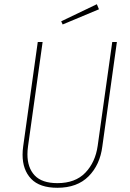

<svg xmlns="http://www.w3.org/2000/svg" viewBox="-20 -880 616 910"><path d="M465 -186Q454 -99 400 -44.5Q346 10 252 10Q168 10 127.5 -32.5Q87 -75 87 -147Q87 -166 90 -187L159 -681H182L113 -188Q110 -167 110 -149Q110 -85 144.5 -48.5Q179 -12 252 -12Q337 -12 384.5 -61.5Q432 -111 443 -189L512 -681H534ZM439 -860 449 -836 277 -764 270 -779Z"/></svg>

Font: Fira Sans Condensed Thin
Style: Italic
Weight: 250
Width: 3
Italic angle: -8°
Designer: Carrois Corporate & Edenspiekermann AG
Foundry: Carrois Corporate GbR & Edenspiekermann AG
Version: Version 4.203